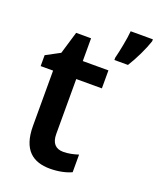

<svg xmlns="http://www.w3.org/2000/svg" viewBox="-143 -846 776 943"><g transform="rotate(20 245.5 -375.0)"><path d="M491 -750V-760H375C372 -720 357 -647 348 -612V-600H419C448 -646 477 -707 491 -750ZM266 -90C226 -90 204 -113 204 -161V-448H338V-542H204V-661H126L91 -544L18 -505V-448H83V-160C83 -34 143 10 233 10C276 10 317 1 344 -12V-104C319 -96 292 -90 266 -90Z"/></g></svg>

Font: Noto Sans Gujarati UI SemiCondensed SemiBold
Style: Regular
Weight: 600
Width: 4
Designer: Jelle Bosma - Monotype Design Team, Universal Thirst
Foundry: Monotype Imaging Inc.
Version: Version 2.106